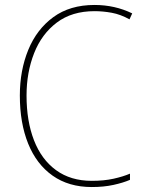

<svg xmlns="http://www.w3.org/2000/svg" viewBox="-20 -744 581 774"><path d="M361 -699Q270 -699 209 -653Q148 -607 117.5 -529.5Q87 -452 87 -359Q87 -256 117 -178.5Q147 -101 206 -58Q265 -15 350 -15Q399 -15 437.5 -23.5Q476 -32 504 -44V-19Q476 -7 437 1.5Q398 10 350 10Q257 10 192 -36Q127 -82 93.5 -165Q60 -248 60 -359Q60 -460 94 -543Q128 -626 195 -675Q262 -724 361 -724Q443 -724 513 -690L502 -666Q466 -686 430.5 -692.5Q395 -699 361 -699Z"/></svg>

Font: Noto Sans Myanmar SemiCondensed Thin
Style: Regular
Weight: 100
Width: 4
Designer: Monotype Design Team
Foundry: Monotype Imaging Inc.
Version: Version 2.107; ttfautohint (v1.8.4.7-5d5b)